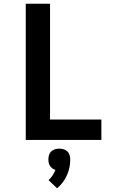

<svg xmlns="http://www.w3.org/2000/svg" viewBox="-20 -755 640 1036"><path d="M119 0V-735H250V-110H527V0ZM288 261 242 217Q254 206 263.5 191.5Q273 177 279 162Q270 159 262.5 153.5Q255 148 250 140.5Q245 133 243 124Q241 115 241 105Q241 94 244.5 82Q248 70 256.5 62Q265 54 276.5 50.5Q288 47 300 47Q312 47 323.5 50.5Q335 54 343.5 62Q352 70 355.5 82Q359 94 359 105Q359 128 354.5 149.5Q350 171 341 191Q332 211 318.5 229Q305 247 288 261Z"/></svg>

Font: Iosevka Extrabold Extended
Style: Regular
Weight: 800
Width: 7
Monospace: yes
Designer: Belleve Invis
Foundry: Belleve Invis
Version: Version 32.5.0; ttfautohint (v1.8.4)